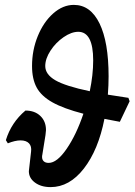

<svg xmlns="http://www.w3.org/2000/svg" viewBox="-20 -756 550 785"><path d="M470 -258 407 -270Q382 -143 323 -67Q264 9 187 9Q148 9 123 -9.5Q98 -28 98 -56L99 -65L107 -136Q110 -158 98.5 -170Q87 -182 64 -182Q42 -182 12 -170L4 -183Q26 -255 84 -304Q122 -304 145 -282Q168 -260 168 -224Q168 -218 166 -204L153 -123Q152 -120 152 -114Q152 -103 159 -96.5Q166 -90 179 -90Q213 -90 252.5 -147.5Q292 -205 321 -291Q240 -312 194.5 -337.5Q149 -363 130 -398Q111 -433 111 -486Q111 -551 134.5 -608.5Q158 -666 197.5 -701Q237 -736 282 -736Q350 -736 387 -660Q424 -584 424 -444Q424 -407 421 -369L505 -356L510 -342ZM347 -383Q361 -450 361 -509Q361 -626 300 -626Q272 -626 240 -604Q208 -582 186.5 -549Q165 -516 165 -486Q165 -452 206 -428Q247 -404 347 -383Z"/></svg>

Font: Alegreya SC
Style: Bold Italic
Weight: 700
Italic angle: -7°
Designer: Juan Pablo del Peral
Foundry: Huerta Tipografica
Version: Version 2.007; ttfautohint (v1.6)